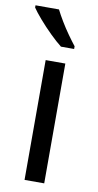

<svg xmlns="http://www.w3.org/2000/svg" viewBox="-89 -806 434 846"><g transform="rotate(10 128.5 -383.0)"><path d="M173 0H85V-536H173ZM104 -766Q115 -744 131.5 -716.5Q148 -689 166.5 -663Q185 -637 200 -618V-606H141Q118 -624 89 -652.5Q60 -681 35.5 -709.5Q11 -738 -1 -756V-766Z"/></g></svg>

Font: Noto Sans Multani
Style: Regular
Weight: 400
Designer: Monotype Design Team
Foundry: Monotype Imaging Inc.
Version: Version 2.002; ttfautohint (v1.8.4.7-5d5b)